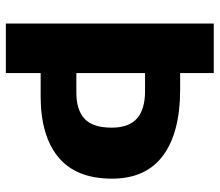

<svg xmlns="http://www.w3.org/2000/svg" viewBox="-66 -666 733 640"><g transform="rotate(90 300.0 -346.5)"><path d="M224 -581H279Q422 -581 499 -524Q576 -467 576 -354Q576 -234 504.5 -175Q433 -116 301 -116H224V0H59V-693H224ZM224 -464V-235H290Q347 -235 376.5 -262.5Q406 -290 406 -353Q406 -410 375.5 -437Q345 -464 284 -464Z"/></g></svg>

Font: Fira Mono
Style: Bold
Weight: 700
Monospace: yes
Designer: Carrois Corporate & Edenspiekermann AG
Foundry: Carrois Corporate GbR & Edenspiekermann AG
Version: Version 3.206